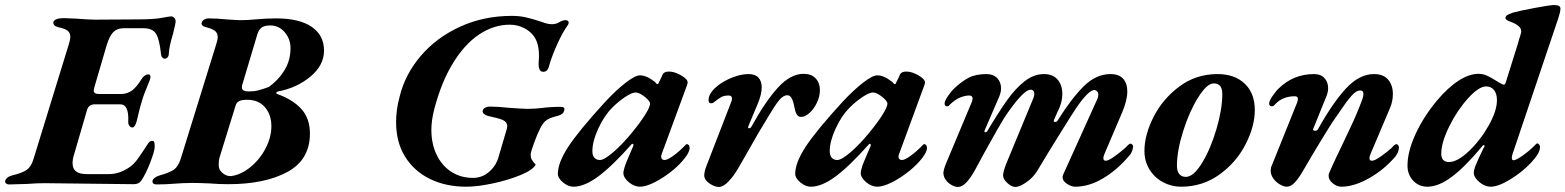

<svg xmlns="http://www.w3.org/2000/svg" viewBox="-75 -727 6213 762"><path d="M-54 -10Q-53 -16 -45.5 -22Q-38 -28 -26 -31Q15 -41 32 -53.5Q49 -66 58 -96L198 -551Q204 -569 204 -581Q204 -597 193 -605.5Q182 -614 156 -619Q134 -625 137 -640Q143 -655 179 -655L228 -653Q278 -649 304 -649L469 -650Q535 -650 566.5 -656Q598 -662 604 -662Q611 -662 616.5 -656.5Q622 -651 622 -642Q622 -634 612 -594Q596 -542 595 -514Q595 -505 590 -499.5Q585 -494 579 -494Q574 -494 569.5 -498.5Q565 -503 564 -512Q558 -570 544.5 -592.5Q531 -615 494 -615H416Q390 -615 374.5 -599.5Q359 -584 347 -543L299 -379Q297 -371 297 -368Q297 -354 317 -354H408Q433 -355 451 -369.5Q469 -384 486 -412Q491 -421 499 -426.5Q507 -432 514 -432Q522 -432 522 -421Q522 -416 519 -408Q496 -353 489 -329Q480 -301 468 -248Q461 -221 450 -221Q443 -221 438 -228.5Q433 -236 434 -246Q437 -313 402 -313H302Q276 -313 270 -289L219 -114Q213 -95 213 -80Q213 -57 227 -46.5Q241 -36 270 -36H357Q398 -36 437 -62Q455 -74 469.5 -93.5Q484 -113 511 -155Q515 -161 519 -164.5Q523 -168 529 -168Q535 -168 537 -163Q539 -158 539 -145Q539 -128 521 -81.5Q503 -35 485 -9Q475 4 456 4L367 3Q130 0 102 0Q70 0 32 3Q-18 5 -38 5Q-47 5 -51.5 0.5Q-56 -4 -54 -10Z M530 -7Q530 -14 538 -20.5Q546 -27 559 -31Q599 -42 615.5 -54Q632 -66 642 -96L783 -551Q789 -568 789 -580Q789 -596 778 -604.5Q767 -613 743 -619Q725 -623 725 -634Q725 -642 733.5 -648Q742 -654 753 -654Q786 -654 824 -650Q832 -650 848.5 -648.5Q865 -647 881 -647Q910 -647 938 -650Q982 -654 1021 -654Q1113 -654 1162 -620.5Q1211 -587 1211 -526Q1211 -468 1157 -423Q1103 -378 1028 -364Q1023 -363 1022 -359Q1021 -355 1025 -354Q1087 -332 1121 -294.5Q1155 -257 1155 -197Q1155 -93 1065.5 -44.5Q976 4 831 4Q793 4 758 1Q712 -1 688 -1Q666 -1 648.5 0Q631 1 618 2Q580 5 547 5Q530 5 530 -7ZM992 -382Q1031 -410 1054.5 -449Q1078 -488 1078 -536Q1078 -572 1055 -599Q1032 -626 998 -626Q976 -626 964.5 -618.5Q953 -611 947 -593L886 -389Q885 -386 885 -380Q885 -364 913 -364Q933 -364 950.5 -368.5Q968 -373 992 -382ZM1002 -226Q1002 -272 976.5 -301.5Q951 -331 906 -331Q885 -331 874.5 -326Q864 -321 860 -308L796 -101Q793 -89 793 -75Q793 -60 798 -52Q815 -28 841 -28Q881 -33 918.5 -63.5Q956 -94 979 -138Q1002 -182 1002 -226Z M1497 -242Q1497 -293 1511 -343Q1532 -431 1594.5 -504.5Q1657 -578 1751 -621Q1845 -664 1956 -664Q1986 -664 2010.5 -658.5Q2035 -653 2063 -644Q2067 -643 2079.5 -638.5Q2092 -634 2100 -632.5Q2108 -631 2116 -631Q2130 -631 2141 -637Q2158 -647 2169 -647Q2182 -647 2182 -637Q2182 -632 2177 -625Q2159 -601 2137 -552.5Q2115 -504 2104 -465Q2099 -442 2081 -442Q2060 -442 2063 -483Q2064 -491 2064 -507Q2064 -555 2044 -583Q2030 -603 2004 -616Q1978 -629 1948 -629Q1885 -629 1827 -590.5Q1769 -552 1722.5 -476Q1676 -400 1648 -292Q1637 -248 1637 -212Q1637 -156 1658 -112.5Q1679 -69 1716.5 -45Q1754 -21 1802 -21Q1838 -21 1865.5 -44.5Q1893 -68 1903 -102L1936 -214Q1938 -222 1938 -226Q1938 -243 1920 -251Q1900 -259 1861 -267Q1851 -270 1845 -275.5Q1839 -281 1841 -289Q1843 -296 1851 -300Q1859 -304 1868 -304Q1902 -304 1947 -299Q2001 -295 2020 -295Q2036 -295 2049 -296Q2062 -297 2072 -298Q2109 -303 2151 -303Q2169 -303 2164 -288Q2162 -280 2155.5 -275Q2149 -270 2138 -267Q2108 -260 2094.5 -250.5Q2081 -241 2070 -220Q2057 -194 2044 -158.5Q2031 -123 2031 -113Q2031 -102 2035.5 -93.5Q2040 -85 2051 -74Q2041 -53 1991.5 -32.5Q1942 -12 1880.5 1Q1819 14 1776 14Q1694 14 1631 -17Q1568 -48 1532.5 -105.5Q1497 -163 1497 -242Z M2139 -37Q2139 -81 2180 -144Q2221 -207 2327 -323Q2371 -370 2408.5 -399Q2446 -428 2465 -428Q2491 -428 2524 -402Q2532 -393 2533 -393H2535Q2537 -393 2538 -395.5Q2539 -398 2540 -400Q2553 -425 2555 -432Q2561 -443 2580 -443Q2602 -443 2628 -428Q2654 -413 2654 -400Q2654 -396 2652 -390L2552 -118Q2549 -111 2549 -106Q2549 -92 2563 -92Q2574 -92 2597.5 -109Q2621 -126 2646 -152Q2649 -155 2651 -155Q2656 -155 2659 -150.5Q2662 -146 2662 -139Q2662 -125 2643.5 -100.5Q2625 -76 2595 -51Q2558 -21 2523 -3.5Q2488 14 2465 14Q2442 14 2420.5 -4Q2399 -22 2399 -41Q2399 -47 2404 -64Q2406 -72 2414 -90.5Q2422 -109 2426 -119L2438 -147Q2439 -148 2439 -151Q2439 -155 2436.5 -156Q2434 -157 2432 -155Q2354 -67 2299 -26.5Q2244 14 2201 14Q2180 14 2159.5 -3Q2139 -20 2139 -37ZM2435 -203Q2467 -242 2486 -272.5Q2505 -303 2505 -316Q2505 -325 2485 -342Q2462 -360 2448 -360Q2433 -360 2406 -342Q2379 -324 2355 -300Q2323 -268 2299.5 -217Q2276 -166 2276 -127Q2276 -110 2284 -101Q2292 -92 2306 -92Q2323 -92 2360 -124Q2397 -156 2435 -203Z M2720 -31Q2720 -44 2727 -64L2828 -325Q2830 -329 2830 -336Q2830 -348 2817 -348Q2799 -348 2788 -342Q2777 -336 2758 -321Q2754 -317 2747 -317Q2737 -317 2737 -330Q2737 -349 2754 -368.5Q2771 -388 2799 -404Q2822 -417 2847.5 -425Q2873 -433 2896 -433Q2922 -433 2935 -419Q2948 -405 2948 -380Q2948 -353 2933 -317L2895 -226L2894 -222Q2894 -218 2898 -218Q2904 -218 2907 -224Q2964 -327 3013.5 -380.5Q3063 -434 3114 -434Q3145 -434 3162 -416Q3179 -398 3179 -370Q3179 -344 3167 -319Q3155 -294 3137.5 -278.5Q3120 -263 3104 -263Q3093 -263 3087 -273Q3081 -283 3077 -305Q3069 -349 3050 -349Q3033 -349 3016.5 -328.5Q3000 -308 2974 -264Q2942 -213 2884 -110L2857 -63Q2837 -28 2816 -6.5Q2795 15 2778 15Q2761 15 2740.5 1Q2720 -13 2720 -31Z M3081 -37Q3081 -81 3122 -144Q3163 -207 3269 -323Q3313 -370 3350.5 -399Q3388 -428 3407 -428Q3433 -428 3466 -402Q3474 -393 3475 -393H3477Q3479 -393 3480 -395.5Q3481 -398 3482 -400Q3495 -425 3497 -432Q3503 -443 3522 -443Q3544 -443 3570 -428Q3596 -413 3596 -400Q3596 -396 3594 -390L3494 -118Q3491 -111 3491 -106Q3491 -92 3505 -92Q3516 -92 3539.5 -109Q3563 -126 3588 -152Q3591 -155 3593 -155Q3598 -155 3601 -150.5Q3604 -146 3604 -139Q3604 -125 3585.5 -100.5Q3567 -76 3537 -51Q3500 -21 3465 -3.5Q3430 14 3407 14Q3384 14 3362.5 -4Q3341 -22 3341 -41Q3341 -47 3346 -64Q3348 -72 3356 -90.5Q3364 -109 3368 -119L3380 -147Q3381 -148 3381 -151Q3381 -155 3378.5 -156Q3376 -157 3374 -155Q3296 -67 3241 -26.5Q3186 14 3143 14Q3122 14 3101.5 -3Q3081 -20 3081 -37ZM3377 -203Q3409 -242 3428 -272.5Q3447 -303 3447 -316Q3447 -325 3427 -342Q3404 -360 3390 -360Q3375 -360 3348 -342Q3321 -324 3297 -300Q3265 -268 3241.5 -217Q3218 -166 3218 -127Q3218 -110 3226 -101Q3234 -92 3248 -92Q3265 -92 3302 -124Q3339 -156 3377 -203Z M3669 -42Q3671 -57 3677 -72L3783 -325Q3785 -333 3785 -336Q3785 -348 3771 -348Q3756 -348 3735.5 -340Q3715 -332 3693 -310Q3690 -305 3683 -305Q3680 -305 3677 -307.5Q3674 -310 3674 -315Q3673 -325 3687 -345.5Q3701 -366 3713 -377Q3743 -405 3770.5 -419Q3798 -433 3841 -433Q3867 -433 3882.5 -417Q3898 -401 3898 -376Q3898 -361 3890 -342L3833 -210L3832 -206Q3832 -202 3836 -202Q3841 -202 3844 -208Q3889 -283 3922 -329.5Q3955 -376 3991.5 -404.5Q4028 -433 4068 -433Q4104 -433 4122.5 -411Q4141 -389 4141 -355Q4141 -318 4122 -283L4108 -251L4107 -247Q4107 -243 4112 -243Q4118 -243 4122 -248Q4177 -336 4226 -384.5Q4275 -433 4332 -433Q4366 -433 4382.5 -414.5Q4399 -396 4399 -364Q4399 -329 4379 -282L4310 -120Q4304 -107 4304 -99Q4304 -89 4314 -89Q4324 -89 4348.5 -106.5Q4373 -124 4393 -142Q4406 -157 4412 -157Q4415 -157 4418.5 -153.5Q4422 -150 4422 -145Q4420 -122 4404 -106Q4358 -52 4302.5 -19Q4247 14 4192 14Q4177 14 4159.5 2.5Q4142 -9 4142 -24Q4142 -27 4144 -33L4280 -334Q4284 -342 4284 -351Q4284 -359 4279.5 -364Q4275 -369 4269 -370Q4245 -370 4196 -298Q4176 -268 4139.5 -209Q4103 -150 4085 -121L4041 -48Q4025 -22 3998 -3.5Q3971 15 3955 15Q3940 15 3923 -0.5Q3906 -16 3906 -31Q3906 -45 3918 -76L4026 -337Q4030 -346 4030 -355Q4030 -362 4026 -366.5Q4022 -371 4015 -371Q3990 -371 3931 -289Q3911 -262 3883.5 -213.5Q3856 -165 3829 -116L3795 -53Q3776 -19 3759.5 -2Q3743 15 3726 15Q3716 15 3702 7.5Q3688 0 3678.5 -13Q3669 -26 3669 -42Z M4467 -128Q4467 -192 4503.5 -263.5Q4540 -335 4606 -384Q4672 -433 4757 -433Q4825 -433 4865 -395Q4905 -357 4905 -290Q4905 -226 4868.5 -154.5Q4832 -83 4765 -34.5Q4698 14 4612 14Q4574 14 4540.5 -4Q4507 -22 4487 -54.5Q4467 -87 4467 -128ZM4776 -354Q4776 -396 4742 -396Q4715 -396 4680 -340Q4645 -284 4620.5 -206Q4596 -128 4596 -69Q4596 -47 4605.5 -36Q4615 -25 4631 -25Q4662 -25 4696 -81Q4730 -137 4753 -215.5Q4776 -294 4776 -354Z M4968 -50Q4968 -61 4972 -69L5073 -320Q5076 -329 5076 -334Q5076 -345 5064 -345Q5013 -345 4983 -310Q4978 -305 4973 -305Q4963 -305 4962 -315Q4961 -325 4975 -345.5Q4989 -366 5001 -377Q5059 -433 5140 -433Q5167 -433 5181.5 -417Q5196 -401 5196 -377Q5196 -362 5190 -347L5137 -216L5136 -213Q5136 -211 5138.5 -209.5Q5141 -208 5144 -208Q5152 -208 5155 -213Q5214 -319 5267 -376Q5320 -433 5378 -433Q5416 -433 5434.5 -410.5Q5453 -388 5453 -354Q5453 -324 5441 -297L5366 -120Q5360 -107 5360 -99Q5360 -89 5370 -89Q5381 -89 5407 -107.5Q5433 -126 5448 -140Q5461 -155 5467 -155Q5470 -155 5473.5 -151Q5477 -147 5477 -143Q5477 -125 5464 -107Q5419 -54 5359 -20Q5299 14 5248 14Q5231 14 5214.5 0.5Q5198 -13 5198 -29Q5198 -37 5200 -40Q5215 -75 5228 -102Q5241 -129 5251 -150Q5258 -165 5285 -222Q5312 -279 5331 -331Q5336 -344 5336 -355Q5336 -368 5323 -368Q5307 -368 5288 -346Q5269 -324 5251 -297Q5233 -270 5227 -262Q5210 -239 5168.5 -170.5Q5127 -102 5097 -50Q5079 -19 5063.5 -2.5Q5048 14 5031 14Q5021 14 5005.5 5.5Q4990 -3 4979 -18Q4968 -33 4968 -50Z M5511 -70Q5511 -125 5542.5 -194Q5574 -263 5628 -328Q5672 -380 5714 -407Q5756 -434 5793 -434Q5811 -434 5827 -426.5Q5843 -419 5857 -410Q5871 -401 5877 -398Q5881 -396 5885.5 -393.5Q5890 -391 5894 -391Q5898 -391 5901 -400L5948 -550Q5949 -555 5951 -560.5Q5953 -566 5954 -571Q5963 -599 5962.5 -600.5Q5962 -602 5962 -605Q5962 -624 5922 -640Q5900 -647 5900 -655Q5900 -662 5906 -666.5Q5912 -671 5930 -677Q5955 -684 6016 -695.5Q6077 -707 6093 -707Q6118 -707 6118 -693Q6118 -680 6109 -653L5928 -116Q5925 -107 5925 -101Q5925 -91 5932 -91Q5942 -91 5969.5 -110.5Q5997 -130 6020 -154Q6024 -158 6025 -158Q6030 -158 6033.5 -153.5Q6037 -149 6037 -143Q6037 -119 6001 -81Q5965 -43 5918 -14.5Q5871 14 5841 14Q5818 14 5796 -4.5Q5774 -23 5774 -42Q5774 -47 5779 -65Q5786 -82 5795 -102Q5804 -122 5811.5 -136.5Q5819 -151 5816 -142Q5817 -144 5817 -147Q5817 -151 5814 -151Q5810 -151 5807 -146Q5739 -64 5686.5 -25Q5634 14 5590 14Q5556 14 5533.5 -10Q5511 -34 5511 -70ZM5866 -329Q5866 -355 5854.5 -369.5Q5843 -384 5823 -384Q5794 -384 5751 -336.5Q5708 -289 5676.5 -225Q5645 -161 5645 -117Q5645 -84 5676 -84Q5709 -84 5754.5 -127Q5800 -170 5833 -228.5Q5866 -287 5866 -329Z"/></svg>

Font: EB Garamond
Style: Bold Italic
Weight: 700
Italic angle: -17.2°
Designer: Georg Duffner and Octavio Pardo
Foundry: Georg Duffner
Version: Version 1.000